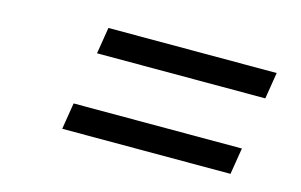

<svg xmlns="http://www.w3.org/2000/svg" viewBox="-51 -572 811 518"><g transform="rotate(15 355.0 -313.5)"><path d="M198 -461H668L656 -387H186ZM160 -240H630L618 -166H148Z"/></g></svg>

Font: Be Vietnam
Style: Italic
Weight: 400
Italic angle: -9.33299°
Designer: Gabriel Lam
Foundry: TypeRant
Version: Version 3.000